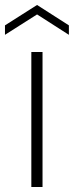

<svg xmlns="http://www.w3.org/2000/svg" viewBox="-44 -752 297 772"><path d="M127 -543V0H82V-543ZM105 -694 -24 -612V-650L105 -732L233 -650V-612Z"/></svg>

Font: Fz Poppins ExtLt
Style: Regular
Weight: 200
Designer: Ninad Kale (Devanagari), Jonny Pinhorn (Latin)
Foundry: Indian Type Foundry
Version: Vit hóa bi Vntype.Com & FontZin.Com